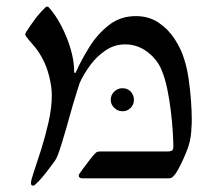

<svg xmlns="http://www.w3.org/2000/svg" viewBox="-20 -548 677 590"><path d="M80.6 22.5Q75.2 22.5 75.2 14.2Q75.2 5.4 85 -22.9Q94.7 -51.3 107.2 -90.8Q119.6 -130.4 129.4 -173.6Q139.2 -216.8 139.2 -255.4Q139.2 -280.8 131.3 -312.7Q123.5 -344.7 109.4 -370.1Q97.2 -392.6 82.3 -409.4Q67.4 -426.3 61 -435.1Q60.1 -437 58.8 -438.7Q57.6 -440.4 57.6 -442.9Q57.6 -444.8 61 -450.7Q70.8 -466.3 85.9 -486.8Q101.1 -507.3 119.1 -524.9Q122.1 -527.8 125 -527.8Q127.4 -527.8 130.4 -524.9Q151.4 -501.5 168.9 -467.5Q186.5 -433.6 197.3 -396.7Q208 -359.9 208 -327.1Q208 -323.7 210.4 -323.7Q211.9 -323.7 212.9 -325.7Q230.5 -365.2 255.6 -405Q280.8 -444.8 315.7 -471.7Q350.6 -498.5 397.5 -498.5Q437 -498.5 466.8 -478.8Q496.6 -459 516.8 -428Q537.1 -397 546.9 -363.3Q554.7 -338.9 559.6 -305.7Q564.5 -272.5 566.9 -239Q569.3 -205.6 569.3 -180.2Q569.3 -180.2 569.1 -169.2Q568.8 -158.2 567.6 -142.8Q566.4 -127.4 563.5 -114.7Q560.5 -100.1 552.2 -79.8Q543.9 -59.6 534.9 -41.5Q525.9 -23.4 520 -15.1Q514.6 -7.3 510 -3.7Q505.4 0 497.1 0H234.4Q222.2 0 222.2 -7.8Q222.2 -11.7 224.1 -14.2Q226.6 -18.1 236.3 -31.2Q246.1 -44.4 255.9 -57.1Q265.6 -69.8 268.1 -71.8Q271 -75.2 274.9 -78.9Q278.8 -82.5 288.1 -82.5H496.1Q501.5 -82.5 507.1 -84.5Q512.7 -86.4 512.7 -98.6Q512.7 -112.8 511 -141.6Q509.3 -170.4 505.1 -205.6Q501 -240.7 493.9 -274.9Q486.8 -309.1 476.1 -334Q462.9 -365.7 432.6 -388.7Q402.3 -411.6 364.3 -411.6Q332 -411.6 304.7 -393.3Q277.3 -375 257.1 -347.4Q236.8 -319.8 224.6 -292.5Q222.2 -285.6 216.1 -265.9Q210 -246.1 203.6 -224.6Q197.3 -203.1 194.3 -191.9Q191.4 -180.7 184.3 -156.2Q177.2 -131.8 169.7 -107.2Q162.1 -82.5 156.7 -69.3Q152.8 -59.6 147.9 -52.7Q144.5 -48.3 134.5 -34.7Q124.5 -21 111.8 -5.6Q99.1 9.8 87.4 20Q85.4 22.5 80.6 22.5ZM356.4 -206.1Q341.8 -206.1 331.1 -216.6Q320.3 -227.1 320.3 -241.2Q320.3 -256.3 331.1 -266.6Q341.8 -276.9 356.4 -276.9Q371.6 -276.9 381.6 -266.6Q391.6 -256.3 391.6 -241.2Q391.6 -227.1 381.6 -216.6Q371.6 -206.1 356.4 -206.1Z"/></svg>

Font: David Libre
Style: Regular
Weight: 400
Designer: Ismar David, J. Victor Gaultney, Annie Olsen and Meir Sadan
Foundry: Monotype Imaging Inc. & SIL International
Version: Version 1.100; ttfautohint (v1.8.4.7-5d5b)